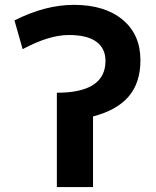

<svg xmlns="http://www.w3.org/2000/svg" viewBox="-20 -761 637 783"><path d="M281.2 -741.2Q407.2 -741.2 480 -680.7Q552.7 -620.1 552.7 -515.6Q552.7 -423.8 504.9 -367.7Q457 -311.5 359.4 -286.1V2H211.9V-382.8Q410.2 -382.8 410.2 -512.7Q410.2 -563.5 373 -590.8Q335.9 -618.2 260.7 -618.2Q179.7 -618.2 72.3 -560.5L39.1 -677.7Q164.1 -741.2 281.2 -741.2Z"/></svg>

Font: Gen Shin Gothic Bold
Style: Bold
Weight: 700
Designer: [Source Han Sans]
Ryoko NISHIZUKA  (kana & ideographs); Paul D. Hunt (Latin, Greek & Cyrillic); Wenlong ZHANG  (bopomofo
Version: Version 1.002.20150607